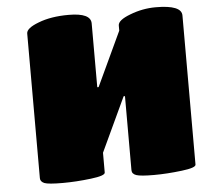

<svg xmlns="http://www.w3.org/2000/svg" viewBox="-51 -763 861 821"><g transform="rotate(-5 379.0 -353.0)"><path d="M374 -391.1 482.9 -624V-646Q482.9 -668.9 536.1 -689Q589.8 -710 647 -710Q757.8 -710 757.8 -665V-24.9Q757.8 -11.2 696.8 -3.9Q632.8 3.9 577.1 3.9Q520.5 3.9 501.7 -2.4Q482.9 -8.8 482.9 -24.9V-342.8H477.1L368.2 -109.9V-24.9Q368.2 -11.2 307.1 -3.9Q243.2 3.9 186 3.9Q124 3.9 106.9 -2.9Q89.8 -10.3 89.8 -24.9V-646Q89.8 -668.9 143.1 -689Q196.8 -710 272.9 -710Q368.2 -710 368.2 -665V-391.1Z"/></g></svg>

Font: GGS TheRock Black
Style: Regular
Weight: 900
Designer: Rodrigo Fuenzalida (2012); Goodgame Studios (2014)
Foundry: Rodrigo Fuenzalida,2012;  GGS,2014
Version: Version 1.002 | FøM Mod